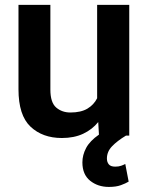

<svg xmlns="http://www.w3.org/2000/svg" viewBox="-20 -548 598 776"><path d="M500 186Q487.8 193.4 468.5 200.4Q449.2 207.5 419.9 207.5Q375.5 207.5 344.2 182.4Q313 157.2 313 108.4Q313 78.6 328.1 50Q343.3 21.5 379.9 -3.9L377 -54.7Q352.5 -24.4 315.9 -7.3Q279.3 9.8 230 9.8Q151.9 9.8 103.3 -36.1Q54.7 -82 54.7 -187V-528.3H183.6V-186Q183.6 -133.8 207 -113.5Q230.5 -93.3 264.6 -93.3Q307.1 -93.3 333.3 -108.9Q359.4 -124.5 372.6 -150.9V-528.3H502.4V0H489.3Q453.6 21.5 432.9 43.2Q412.1 64.9 412.1 92.8Q412.1 106.9 419.7 116.2Q427.2 125.5 445.8 125.5Q460 125.5 470 121.8Q480 118.2 486.3 114.7Z"/></svg>

Font: Vazirmatn FD SemiBold
Style: Regular
Weight: 600
Designer: Saber Rastikerdar
Foundry: Saber Rastikerdar
Version: Version 33.001